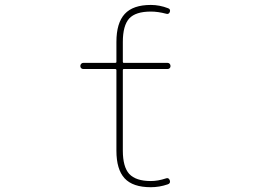

<svg xmlns="http://www.w3.org/2000/svg" viewBox="-20 -783 1040 790"><path d="M600.6 -12.7Q526.4 -12.7 492.7 -49.3Q459 -85.9 459 -163.1V-494.1Q459 -499 454.1 -499H323.2Q317.4 -499 314 -502.4Q310.5 -505.9 310.5 -511.2Q310.5 -516.6 314 -520.5Q317.4 -524.4 323.2 -524.4H454.1Q459 -524.4 459 -528.3V-610.4Q459 -688.5 493.2 -725.6Q527.3 -762.7 600.6 -762.7Q636.7 -762.7 671.9 -749Q682.6 -745.1 678.7 -733.4Q673.8 -722.7 663.1 -726.6Q629.9 -735.4 600.6 -735.4Q538.1 -735.4 511.7 -707Q485.4 -677.7 485.4 -610.4V-528.3Q485.4 -524.4 489.3 -524.4H668.9Q674.8 -524.4 678.2 -520.5Q681.6 -516.6 681.6 -511.2Q681.6 -505.9 678.2 -502.4Q674.8 -499 668.9 -499H489.3Q485.4 -499 485.4 -494.1V-163.1Q485.4 -96.7 511.7 -67.4Q539.1 -38.1 600.6 -38.1Q629.9 -38.1 662.1 -48.8Q673.8 -53.7 678.7 -41Q682.6 -28.3 669.9 -24.4Q635.7 -12.7 600.6 -12.7Z"/></svg>

Font: Rounded-L Mgen+ 2m thin
Style: Regular
Weight: 100
Designer: [Source Han Sans]
Ryoko NISHIZUKA  (kana & ideographs); Paul D. Hunt (Latin, Greek & Cyrillic); Wenlong ZHANG  (bopomofo
Version: Version 1.059.20150602